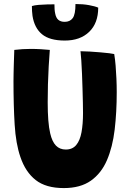

<svg xmlns="http://www.w3.org/2000/svg" viewBox="-20 -919 646 954"><path d="M297 15.5Q208 15.5 157.2 -24.5Q106.5 -64.5 81.5 -138.5Q58.5 -205 52.8 -300.2Q47 -395.5 47 -515.5Q47 -534 47.5 -554Q48 -574 48.5 -594.8Q49 -615.5 49.8 -635Q50.5 -654.5 51 -671Q71.5 -673.5 92.5 -674.8Q113.5 -676 132.5 -676Q158 -676 183 -674.5Q208 -673 227.5 -671Q224.5 -633.5 222 -589.5Q219.5 -545.5 218.2 -499.8Q217 -454 217 -411Q217 -361 220 -322.2Q223 -283.5 229.5 -256Q239 -215 258 -195.5Q277 -176 307 -176Q340 -176 358.8 -198.5Q377.5 -221 385 -262Q392.5 -303 392.5 -357.5Q392.5 -377.5 391.8 -409.2Q391 -441 390 -478.2Q389 -515.5 387.5 -552Q386 -588.5 384 -618.2Q382 -648 380 -664.5Q400 -664.5 426.2 -662.8Q452.5 -661 478.2 -659Q504 -657 523 -654.5Q542 -652 547.5 -650.5Q552 -624 554.5 -592.8Q557 -561.5 558.5 -528Q560 -494.5 560 -461Q560 -361.5 549.8 -275Q539.5 -188.5 511.5 -123.2Q483.5 -58 431.5 -21.2Q379.5 15.5 297 15.5ZM468 -881Q468 -804 423.2 -760.8Q378.5 -717.5 302 -717.5Q226.5 -717.5 188.8 -748.8Q151 -780 141.5 -840Q140 -851.5 139.2 -863.8Q138.5 -876 138.5 -889Q151.5 -893 172.2 -894.8Q193 -896.5 214.5 -897Q236 -897.5 250.5 -897.5Q250.5 -885 251.2 -873.5Q252 -862 254 -853Q258 -830.5 269.8 -820.5Q281.5 -810.5 301.5 -810.5Q327.5 -810.5 341.2 -828.8Q355 -847 355 -899Q392 -899 422.2 -893.5Q452.5 -888 468 -881Z"/></svg>

Font: Grandstander Thin
Style: Bold
Weight: 700
Version: Version 1.200